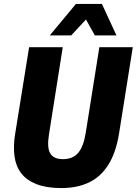

<svg xmlns="http://www.w3.org/2000/svg" viewBox="-20 -945 695 976"><path d="M293 11Q217 11 166.5 -8.5Q116 -28 88.5 -63.5Q61 -99 54 -149Q47 -199 56 -258L128 -705H299L229 -262Q218 -194 235.5 -165Q253 -136 300 -136Q351 -136 378 -168.5Q405 -201 416 -271L485 -705H655L585 -265Q569 -167 529.5 -105.5Q490 -44 430 -16.5Q370 11 293 11ZM233 -765 366 -925H498L572 -765H462L417 -846L342 -765Z"/></svg>

Font: Nunito Sans 10pt Condensed Black
Style: Italic
Weight: 900
Width: 3
Italic angle: -9°
Designer: Vernon Adams
Foundry: Vernon Adams
Version: Version 3.101;gftools[0.9.27]